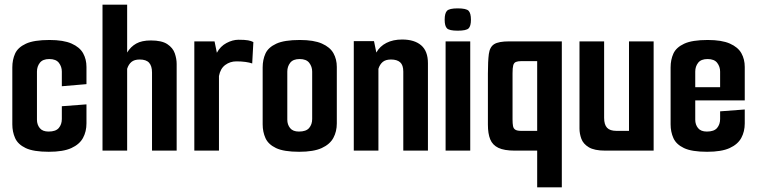

<svg xmlns="http://www.w3.org/2000/svg" viewBox="-20 -648 3257 826"><path d="M190 5Q124 5 90.5 -11Q57 -27 45 -54Q33 -81 33 -113V-358Q33 -391 45 -417.5Q57 -444 91.5 -460Q126 -476 193 -476Q253 -476 288 -460.5Q323 -445 337.5 -419Q352 -393 352 -360V-286L246 -277V-340Q246 -361 233.5 -377.5Q221 -394 192 -394Q164 -394 151.5 -378Q139 -362 139 -340V-133Q139 -112 151 -97Q163 -82 189 -82Q220 -82 233 -97.5Q246 -113 246 -136V-191L352 -199V-117Q352 -82 337 -54.5Q322 -27 287 -11Q252 5 190 5Z M421 -628H527V-422Q542 -447 566 -460.5Q590 -474 629 -474Q676 -474 700 -458Q724 -442 732 -418.5Q740 -395 740 -373V0H634V-336Q634 -364 621.5 -378Q609 -392 581 -392Q558 -392 545.5 -381.5Q533 -371 527 -352V0H421Z M816 0V-470H903L913 -421Q928 -449 954.5 -463Q981 -477 1006 -477Q1033 -477 1047 -474.5Q1061 -472 1070 -467L1065 -375Q1054 -379 1036.5 -381.5Q1019 -384 997 -384Q970 -384 949 -368.5Q928 -353 922 -321V0Z M1267 5Q1201 5 1167.5 -11Q1134 -27 1122 -54Q1110 -81 1110 -113V-358Q1110 -391 1122 -417.5Q1134 -444 1168.5 -460Q1203 -476 1270 -476Q1330 -476 1365 -460.5Q1400 -445 1414.5 -419Q1429 -393 1429 -360V-117Q1429 -82 1414 -54.5Q1399 -27 1364 -11Q1329 5 1267 5ZM1266 -82Q1297 -82 1310 -97.5Q1323 -113 1323 -136V-340Q1323 -361 1310.5 -377.5Q1298 -394 1269 -394Q1241 -394 1228.5 -378Q1216 -362 1216 -340V-133Q1216 -112 1228 -97Q1240 -82 1266 -82Z M1502 -471H1589L1599 -422Q1614 -449 1642.5 -463.5Q1671 -478 1710 -478Q1763 -478 1792 -453Q1821 -428 1821 -376V0H1715V-340Q1715 -368 1701.5 -380Q1688 -392 1662 -392Q1639 -392 1626.5 -381.5Q1614 -371 1608 -352V0H1502Z M1897 0V-470H2003V0ZM1949 -516Q1913 -516 1903 -526Q1893 -536 1893 -563Q1893 -591 1903 -601.5Q1913 -612 1949 -612Q1986 -612 1996 -601.5Q2006 -591 2006 -563Q2006 -536 1996 -526Q1986 -516 1949 -516Z M2397 -470V158H2291V0H2195Q2149 0 2124 -12Q2099 -24 2089 -48.5Q2079 -73 2079 -112V-331Q2079 -385 2083 -415.5Q2087 -446 2106 -458Q2125 -470 2171 -470ZM2291 -385H2222Q2208 -385 2199.5 -381.5Q2191 -378 2188 -367Q2185 -356 2185 -333V-134Q2185 -117 2187 -106Q2189 -95 2197 -90Q2205 -85 2222 -85H2291Z M2584 0Q2537 0 2513 -14.5Q2489 -29 2481 -51Q2473 -73 2473 -95V-470H2579V-141Q2579 -112 2591.5 -98.5Q2604 -85 2632 -85H2686V-470H2792V0Z M3022 5Q2956 5 2922.5 -11Q2889 -27 2877 -54Q2865 -81 2865 -113V-358Q2865 -391 2877 -417.5Q2889 -444 2923.5 -460Q2958 -476 3025 -476Q3085 -476 3120 -460.5Q3155 -445 3169.5 -419Q3184 -393 3184 -360V-266L3078 -259V-340Q3078 -361 3065.5 -377.5Q3053 -394 3024 -394Q2996 -394 2983.5 -378Q2971 -362 2971 -340V-133Q2971 -112 2983 -97Q2995 -82 3021 -82Q3052 -82 3065 -97.5Q3078 -113 3078 -136V-169L3184 -177V-117Q3184 -82 3169 -54.5Q3154 -27 3119 -11Q3084 5 3022 5ZM2877 -216V-273H3184V-216Z"/></svg>

Font: Smooch Sans Thin
Style: Bold
Weight: 700
Version: Version 1.010